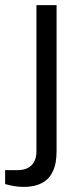

<svg xmlns="http://www.w3.org/2000/svg" viewBox="-64 -546 319 754"><path d="M28.8 188Q-5.4 188 -43.9 176.8V122.1H4.9Q40.5 122.1 59.8 103Q79.1 84 79.1 47.9V-525.9H158.2V45.9Q158.2 69.8 155 89.4Q151.9 108.9 143.1 127.7Q134.3 146.5 120.1 159.4Q106 172.4 82.8 180.2Q59.6 188 28.8 188Z"/></svg>

Font: Archivo Expanded Light
Style: Regular
Weight: 300
Width: 7
Designer: Hector Gatti
Foundry: Omnibus-Type
Version: Version 2.001